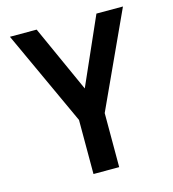

<svg xmlns="http://www.w3.org/2000/svg" viewBox="-109 -820 817 909"><g transform="rotate(-15 300.0 -365.0)"><path d="M237 0V-265L23 -730H154L302 -402L447 -730H577L363 -265V0Z"/></g></svg>

Font: Tiny
Style: Bold
Weight: 700
Monospace: yes
Designer: Philipp Nurullin, Konstantin Bulenkov
Foundry: JetBrains
Version: Version 2.251; ttfautohint (v1.8.4.7-5d5b)